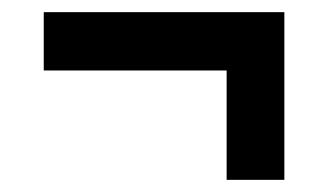

<svg xmlns="http://www.w3.org/2000/svg" viewBox="-20 -358 540 316"><path d="M52 -242V-338H448V-62H353V-242Z"/></svg>

Font: Radio Canada Condensed Medium
Style: Regular
Weight: 500
Width: 3
Designer: Charles Daoud, Etienne Aubert Bonn, Alexandre Saumier Demers, Jacques Le Bailly
Foundry: Radio-Canada
Version: Version 2.104; ttfautohint (v1.8.4.7-5d5b);gftools[0.9.28.de